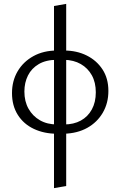

<svg xmlns="http://www.w3.org/2000/svg" viewBox="-20 -683 622 992"><path d="M259 289V-652L322 -663V278ZM275 8Q208 8 155 -17Q102 -42 72 -89.5Q42 -137 42 -202Q42 -265 71 -314.5Q100 -364 152.5 -393Q205 -422 275 -422V-374Q218 -374 180.5 -352Q143 -330 124.5 -293Q106 -256 106 -210Q106 -159 127.5 -121Q149 -83 186.5 -61.5Q224 -40 275 -40ZM311 8V-40Q361 -40 397.5 -60Q434 -80 454.5 -117.5Q475 -155 475 -206Q475 -257 454.5 -294Q434 -331 397.5 -352Q361 -373 311 -374V-422Q376 -422 427.5 -396.5Q479 -371 509.5 -324.5Q540 -278 540 -213Q540 -150 511 -100.5Q482 -51 431 -22.5Q380 6 311 8Z"/></svg>

Font: Ysabeau Office
Style: Regular
Weight: 400
Designer: Christian Thalmann (Catharsis Fonts)
Version: Version 2.001;gftools[0.9.30]; featfreeze: tnum,lnum,ss02